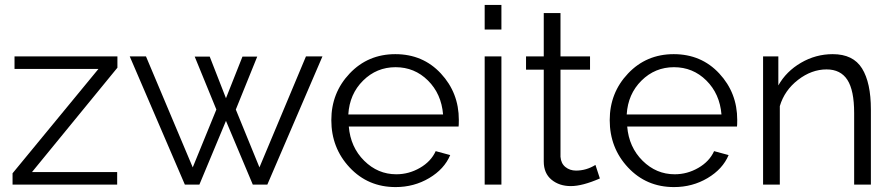

<svg xmlns="http://www.w3.org/2000/svg" viewBox="-20 -750 3628 780"><path d="M31 -46 380 -470H39V-521H457V-475L110 -51H456V0H31Z M1223 -521H1290L1066 0H1007L898 -259L790 0H731L507 -521H573L763 -70L859 -305L771 -520H832L898 -351L965 -520H1025L938 -305L1034 -70Z M1587 10Q1475 10 1400.5 -69.5Q1326 -149 1326 -262Q1326 -373 1400.5 -451.5Q1475 -530 1586 -530Q1698 -530 1771 -451.5Q1844 -373 1844 -263Q1844 -241 1843 -236H1397Q1404 -152 1459.5 -97Q1515 -42 1590 -42Q1641 -42 1686 -68Q1731 -94 1750 -136L1809 -120Q1785 -63 1723.5 -26.5Q1662 10 1587 10ZM1395 -285H1780Q1773 -369 1718.5 -423Q1664 -477 1587 -477Q1510 -477 1455 -422.5Q1400 -368 1395 -285Z M1949 -630V-730H2017V-630ZM1949 0V-521H2017V0Z M2417 -25Q2346 6 2299 6Q2252 6 2220.5 -20Q2189 -46 2189 -94V-467H2117V-521H2189V-697H2257V-521H2377V-467H2257V-113Q2259 -86 2277 -71.5Q2295 -57 2320 -57Q2362 -57 2399 -80Z M2718 10Q2606 10 2531.5 -69.5Q2457 -149 2457 -262Q2457 -373 2531.5 -451.5Q2606 -530 2717 -530Q2829 -530 2902 -451.5Q2975 -373 2975 -263Q2975 -241 2974 -236H2528Q2535 -152 2590.5 -97Q2646 -42 2721 -42Q2772 -42 2817 -68Q2862 -94 2881 -136L2940 -120Q2916 -63 2854.5 -26.5Q2793 10 2718 10ZM2526 -285H2911Q2904 -369 2849.5 -423Q2795 -477 2718 -477Q2641 -477 2586 -422.5Q2531 -368 2526 -285Z M3518 0H3450V-291Q3450 -383 3422.5 -425.5Q3395 -468 3338 -468Q3277 -468 3222 -425.5Q3167 -383 3148 -319V0H3080V-521H3142V-403Q3174 -460 3234 -495Q3294 -530 3363 -530Q3446 -530 3482 -472Q3518 -414 3518 -305Z"/></svg>

Font: Raleway-v4020
Style: Regular
Weight: 400
Designer: Matt McInerney, Pablo Impallari, Rodrigo Fuenzalida
Foundry: Matt McInerney, Pablo Impallari, Rodrigo Fuenzalida
Version: Version 4.020;PS 004.020;hotconv 1.0.88;makeotf.lib2.5.64775